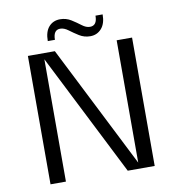

<svg xmlns="http://www.w3.org/2000/svg" viewBox="-92 -947 953 1031"><g transform="rotate(-10 384.0 -432.0)"><path d="M584 -700H668V0H521L184 -667V0H100V-700H247L584 -33ZM219 -760Q219 -811 242.5 -837.5Q266 -864 304 -864Q337 -864 364 -847Q391 -830 413 -813Q435 -796 456 -796Q495 -796 495 -850H534Q534 -800 510 -773Q486 -746 449 -746Q416 -746 389 -763Q362 -780 339.5 -797Q317 -814 296 -814Q258 -814 258 -760Z"/></g></svg>

Font: Fivo Sans Modern
Style: Regular
Weight: 400
Designer: Alexander Slobzheninov
Foundry: Alexander Slobzheninov
Version: 1.0